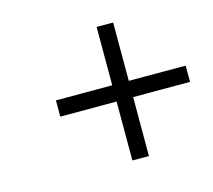

<svg xmlns="http://www.w3.org/2000/svg" viewBox="-74 -569 710 639"><g transform="rotate(-15 280.5 -250.0)"><path d="M114 -223H308V-20H365V-223H561V-279H365V-480H308V-279H114Z"/></g></svg>

Font: Titillium Web
Style: Light Italic
Weight: 300
Italic angle: -13°
Version: Version 1.001;PS 57.000;hotconv 1.0.70;makeotf.lib2.5.55311